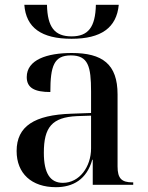

<svg xmlns="http://www.w3.org/2000/svg" viewBox="-20 -767 613 797"><path d="M277 -606C400 -606 464 -652 473 -747H378C376 -654 346 -616 277 -616C207 -616 177 -654 175 -747H81C88 -652 152 -606 277 -606ZM212 10C283 10 340 -22 363 -104H365V0H533V-10H530C485 -10 468 -26 468 -76V-375C468 -501 405 -547 278 -547C175 -547 91 -519 91 -447C91 -402 124 -385 189 -385C189 -493 204 -537 274 -537C346 -537 358 -492 358 -387V-298L276 -295C123 -290 49 -243 49 -140C49 -47 111 10 212 10ZM241 -8C188 -8 162 -48 162 -133C162 -239 196 -280 299 -285L358 -287V-151C358 -75 310 -8 241 -8Z"/></svg>

Font: Noto Serif Display Medium
Style: Regular
Weight: 500
Designer: Monotype Design Team
Foundry: Monotype Imaging Inc.
Version: Version 2.009